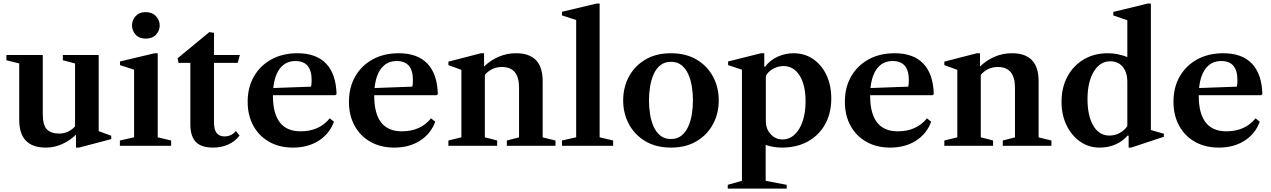

<svg xmlns="http://www.w3.org/2000/svg" viewBox="-20 -842 7344 1109"><path d="M245 10.5Q91 10.5 91 -149.5V-475.5L17 -494V-524.5H227V-185.5Q227 -118.5 251 -94.5Q275 -70.5 323 -70.5Q348 -70.5 371.2 -80.8Q394.5 -91 413.5 -112V-475.5L343 -494V-524.5H550V-84.5L622.5 -58V-38.5L436.5 10.5H419V-64.5Q384 -30 339 -9.8Q294 10.5 245 10.5Z M821 -619Q783.5 -619 763 -642.2Q742.5 -665.5 742.5 -694.5Q742.5 -725.5 763.5 -748.8Q784.5 -772 821 -772Q858.5 -772 880.5 -748.8Q902.5 -725.5 902.5 -694.5Q902.5 -665.5 881.5 -642.2Q860.5 -619 821 -619ZM672.5 0V-30.5L754.5 -49V-439.5L673 -466V-487L873 -534.5H891V-49L968.5 -30.5V0Z M1212 10.5Q1142 10.5 1110.8 -22.5Q1079.5 -55.5 1079.5 -124V-479H1011L1006 -505.5L1189 -656.5L1216 -652.5V-524.5H1365.5L1353 -479H1216V-134Q1216 -54 1277 -54Q1295 -54 1312 -61.5Q1329 -69 1342.5 -85.5L1363.5 -59Q1338.5 -25.5 1298.5 -7.5Q1258.5 10.5 1212 10.5Z M1673 10.5Q1594 10.5 1535 -22.8Q1476 -56 1443.2 -115.8Q1410.5 -175.5 1410.5 -254Q1410.5 -337.5 1446.8 -400.5Q1483 -463.5 1547.8 -499Q1612.5 -534.5 1698 -534.5Q1806.5 -534.5 1863.8 -474.5Q1921 -414.5 1924 -298L1916.5 -292H1556.5V-289Q1556.5 -83.5 1716 -83.5Q1824 -83.5 1884.5 -158.5L1909 -139Q1882.5 -68 1820.2 -28.8Q1758 10.5 1673 10.5ZM1686.5 -489.5Q1631.5 -489.5 1598.8 -449Q1566 -408.5 1558.5 -333.5L1776.5 -341.5Q1780 -352.5 1780 -379.5Q1780 -489.5 1686.5 -489.5Z M2258 10.5Q2179 10.5 2120 -22.8Q2061 -56 2028.2 -115.8Q1995.5 -175.5 1995.5 -254Q1995.5 -337.5 2031.8 -400.5Q2068 -463.5 2132.8 -499Q2197.5 -534.5 2283 -534.5Q2391.5 -534.5 2448.8 -474.5Q2506 -414.5 2509 -298L2501.5 -292H2141.5V-289Q2141.5 -83.5 2301 -83.5Q2409 -83.5 2469.5 -158.5L2494 -139Q2467.5 -68 2405.2 -28.8Q2343 10.5 2258 10.5ZM2271.5 -489.5Q2216.5 -489.5 2183.8 -449Q2151 -408.5 2143.5 -333.5L2361.5 -341.5Q2365 -352.5 2365 -379.5Q2365 -489.5 2271.5 -489.5Z M2570 0V-30.5L2645 -49V-438.5L2570 -466V-486L2758 -534.5H2776V-458Q2813 -493.5 2860 -514Q2907 -534.5 2961 -534.5Q3114.5 -534.5 3114.5 -373.5V-48.5L3188.5 -30.5V0H2907.5V-30.5L2978 -48.5V-336Q2978 -455 2879 -455Q2820.5 -455 2780.5 -410V-49L2851.5 -30.5V0Z M3226 0V-30.5L3308 -49V-726.5L3226 -753V-774L3426 -821.5H3443.5V-49L3521.5 -30.5V0Z M3855.5 10.5Q3769.5 10.5 3707.8 -26.2Q3646 -63 3612.8 -124.8Q3579.5 -186.5 3579.5 -262Q3579.5 -338 3612.8 -399.8Q3646 -461.5 3707.8 -498Q3769.5 -534.5 3855.5 -534.5Q3941.5 -534.5 4003.2 -498Q4065 -461.5 4098.2 -399.8Q4131.5 -338 4131.5 -262Q4131.5 -186.5 4098.2 -124.8Q4065 -63 4003.2 -26.2Q3941.5 10.5 3855.5 10.5ZM3855.5 -39Q3891.5 -39 3916 -58.5Q3940.5 -78 3955.2 -110.8Q3970 -143.5 3976.2 -183Q3982.5 -222.5 3982.5 -262.5Q3982.5 -302 3976.2 -341.5Q3970 -381 3955.5 -413.5Q3941 -446 3916.5 -465.5Q3892 -485 3855.5 -485Q3819 -485 3794.5 -465.5Q3770 -446 3755.5 -413.2Q3741 -380.5 3734.8 -341.2Q3728.5 -302 3728.5 -262Q3728.5 -222 3734.8 -182.5Q3741 -143 3755.5 -110.5Q3770 -78 3794.5 -58.5Q3819 -39 3855.5 -39Z M4183.5 247.5V225.5L4265.5 202.5V-439.5L4185.5 -466V-487L4375.5 -534.5H4394.5V-457H4399.5Q4427.5 -494.5 4471.8 -514.5Q4516 -534.5 4563.5 -534.5Q4627.5 -534.5 4676.8 -500.8Q4726 -467 4753.8 -408.2Q4781.5 -349.5 4781.5 -273Q4781.5 -188 4746 -124.2Q4710.5 -60.5 4646.5 -25Q4582.5 10.5 4496.5 10.5Q4447 10.5 4402.5 -5V202.5L4524 225.5V247.5ZM4499 -36.5Q4539 -36.5 4569.2 -64.2Q4599.5 -92 4616.2 -141.8Q4633 -191.5 4633 -256.5Q4633 -351 4598.5 -405.8Q4564 -460.5 4505 -460.5Q4474.5 -460.5 4445 -444.2Q4415.5 -428 4403.5 -402.5V-142Q4403.5 -97.5 4431.5 -67Q4459.5 -36.5 4499 -36.5Z M5122.5 10.5Q5043.5 10.5 4984.5 -22.8Q4925.5 -56 4892.8 -115.8Q4860 -175.5 4860 -254Q4860 -337.5 4896.2 -400.5Q4932.5 -463.5 4997.2 -499Q5062 -534.5 5147.5 -534.5Q5256 -534.5 5313.2 -474.5Q5370.5 -414.5 5373.5 -298L5366 -292H5006V-289Q5006 -83.5 5165.5 -83.5Q5273.5 -83.5 5334 -158.5L5358.5 -139Q5332 -68 5269.8 -28.8Q5207.5 10.5 5122.5 10.5ZM5136 -489.5Q5081 -489.5 5048.2 -449Q5015.5 -408.5 5008 -333.5L5226 -341.5Q5229.5 -352.5 5229.5 -379.5Q5229.5 -489.5 5136 -489.5Z M5434.5 0V-30.5L5509.5 -49V-438.5L5434.5 -466V-486L5622.5 -534.5H5640.5V-458Q5677.5 -493.5 5724.5 -514Q5771.5 -534.5 5825.5 -534.5Q5979 -534.5 5979 -373.5V-48.5L6053 -30.5V0H5772V-30.5L5842.5 -48.5V-336Q5842.5 -455 5743.5 -455Q5685 -455 5645 -410V-49L5716 -30.5V0Z M6331 10.5Q6269 10.5 6219.2 -24Q6169.5 -58.5 6140.5 -118.2Q6111.5 -178 6111.5 -253.5Q6111.5 -336.5 6145.5 -399.8Q6179.5 -463 6239.8 -498.8Q6300 -534.5 6379 -534.5Q6435.5 -534.5 6491.5 -512.5V-725L6410.5 -753V-773L6609 -821.5H6627.5V-91L6702.5 -69.5V-52L6513.5 10.5H6499V-57.5L6494 -59.5Q6431 10.5 6331 10.5ZM6388 -59Q6420 -59 6446.8 -73.5Q6473.5 -88 6491.5 -113V-369Q6491.5 -423.5 6465 -455.8Q6438.5 -488 6392 -488Q6333.5 -488 6297.5 -428Q6261.5 -368 6261.5 -270Q6261.5 -173 6295 -116Q6328.5 -59 6388 -59Z M7020.5 10.5Q6941.5 10.5 6882.5 -22.8Q6823.5 -56 6790.8 -115.8Q6758 -175.5 6758 -254Q6758 -337.5 6794.2 -400.5Q6830.5 -463.5 6895.2 -499Q6960 -534.5 7045.5 -534.5Q7154 -534.5 7211.2 -474.5Q7268.5 -414.5 7271.5 -298L7264 -292H6904V-289Q6904 -83.5 7063.5 -83.5Q7171.5 -83.5 7232 -158.5L7256.5 -139Q7230 -68 7167.8 -28.8Q7105.5 10.5 7020.5 10.5ZM7034 -489.5Q6979 -489.5 6946.2 -449Q6913.5 -408.5 6906 -333.5L7124 -341.5Q7127.5 -352.5 7127.5 -379.5Q7127.5 -489.5 7034 -489.5Z"/></svg>

Font: Libre Caslon Text SemiBold
Style: Regular
Weight: 600
Designer: Pablo Impallari, Rodrigo Fuenzalida, Katja Schimmel
Foundry: Pablo Impallari, Rodrigo Fuenzalida
Version: Version 2.000